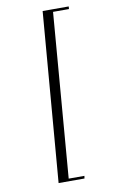

<svg xmlns="http://www.w3.org/2000/svg" viewBox="-94 -754 561 950"><g transform="rotate(-10 186.0 -279.0)"><path d="M121 147 191 -705H322L321 -692H241L174 134H253L251 147Z"/></g></svg>

Font: Updock
Style: Regular
Weight: 400
Designer: Robert E. Leuschke
Foundry: Robert E. Leuschke
Version: Version 1.010; ttfautohint (v1.8.4.7-5d5b)